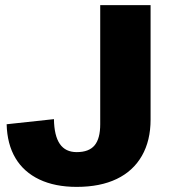

<svg xmlns="http://www.w3.org/2000/svg" viewBox="-20 -720 669 751"><path d="M280 11Q195 11 134 -18Q73 -47 40.5 -101.5Q8 -156 6 -234L191 -254Q192 -189 214 -157Q236 -125 280 -125Q328 -125 350 -151.5Q372 -178 372 -234V-700H569V-252Q569 -170 535 -110.5Q501 -51 436.5 -20Q372 11 280 11Z"/></svg>

Font: Pathway Extreme 8pt Thin 12pt ExtraBold
Style: Regular
Weight: 800
Version: Version 1.001;gftools[0.9.26]